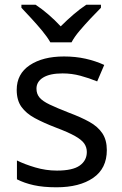

<svg xmlns="http://www.w3.org/2000/svg" viewBox="-20 -786 519 816"><path d="M434 -148Q434 -70 376 -30Q318 10 220 10Q164 10 123.5 1Q83 -8 52 -24V-104Q84 -88 129.5 -74.5Q175 -61 222 -61Q289 -61 319 -82.5Q349 -104 349 -140Q349 -160 338 -176Q327 -192 298.5 -208Q270 -224 217 -244Q165 -264 128 -284Q91 -304 71 -332Q51 -360 51 -404Q51 -472 106.5 -509Q162 -546 252 -546Q301 -546 343.5 -536.5Q386 -527 423 -510L393 -440Q359 -454 322 -464Q285 -474 246 -474Q192 -474 163.5 -456.5Q135 -439 135 -409Q135 -387 148 -371.5Q161 -356 191.5 -341.5Q222 -327 273 -307Q324 -288 360 -268Q396 -248 415 -219.5Q434 -191 434 -148ZM194 -606Q181 -629 159 -655.5Q137 -682 113 -708Q89 -734 71 -753V-766H131Q157 -749 185 -725Q213 -701 238 -674Q265 -701 293 -725Q321 -749 347 -766H409V-753Q390 -734 365.5 -708Q341 -682 318.5 -655.5Q296 -629 284 -606Z"/></svg>

Font: Noto Sans Tamil Supplement
Style: Regular
Weight: 400
Designer: Ek Type
Foundry: Ek Type
Version: Version 2.001; ttfautohint (v1.8.4.7-5d5b)